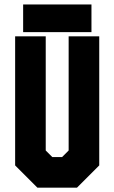

<svg xmlns="http://www.w3.org/2000/svg" viewBox="-20 -868 529 888"><path d="M153 0 50 -103V-700H191.5V-172L222 -141.5H267L297.5 -172V-700H439V-103L336 0ZM87 -719.5V-847.5H403V-719.5Z"/></svg>

Font: Tourney Condensed Black
Style: Regular
Weight: 900
Width: 3
Designer: Tyler Finck
Foundry: Etcetera Type Co
Version: Version 1.010; ttfautohint (v1.8.3)